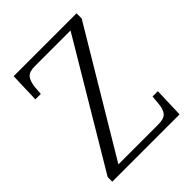

<svg xmlns="http://www.w3.org/2000/svg" viewBox="-200 -832 950 950"><g transform="rotate(-45 274.5 -357.0)"><path d="M32 -32 415 -675H165Q126 -675 111 -657Q96 -639 92 -599L89 -557H51L56 -714H496V-678L114 -39H394Q434 -39 449 -57Q464 -75 467 -114L471 -157H508L503 0H32Z"/></g></svg>

Font: Noto Serif Light
Style: Regular
Weight: 300
Designer: Monotype Design Team
Foundry: Monotype Imaging Inc.
Version: Version 1.001